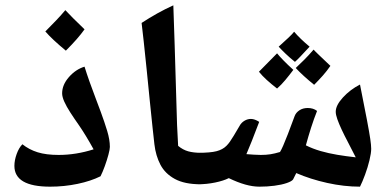

<svg xmlns="http://www.w3.org/2000/svg" viewBox="-20 -700 1463 720"><path d="M168 0Q34 0 34 -78Q34 -99 42.5 -122.5Q51 -146 64 -159Q89 -139 121 -129Q153 -119 200 -119Q265 -119 331 -140Q315 -169 301.5 -191Q288 -213 277 -229Q258 -256 243.5 -278.5Q229 -301 221 -319Q213 -337 213 -350Q213 -382 238.5 -411Q264 -440 297 -450Q305 -424 316 -393Q327 -362 338.5 -332Q350 -302 358 -280Q372 -242 382 -209Q392 -176 392 -149Q392 -140 386.5 -119.5Q381 -99 373 -77Q365 -55 357 -39Q321 -21 271 -10.5Q221 0 168 0ZM227 -510Q176 -552 150 -582Q173 -605 191.5 -624.5Q210 -644 225 -662Q236 -650 254 -632Q272 -614 297 -590Q285 -573 267.5 -553Q250 -533 227 -510Z M732 -9Q672 -9 635.5 -29Q599 -49 581.5 -82.5Q564 -116 559 -159Q557 -178 552 -222.5Q547 -267 541.5 -324Q536 -381 530 -439Q524 -497 519 -544Q514 -591 511 -614Q540 -633 569.5 -649.5Q599 -666 630 -680Q633 -605 635 -530.5Q637 -456 639.5 -381Q642 -306 644 -231L648 -153Q666 -138 686 -132.5Q706 -127 734 -127Q740 -127 740 -119V-17Q740 -9 732 -9Z M953 0Q928 0 899.5 -8Q871 -16 838 -32Q818 -22 786.5 -15.5Q755 -9 723 -9Q715 -9 715 -17V-119Q715 -127 723 -127Q769 -127 792 -133Q815 -139 829 -153Q836 -160 842 -168.5Q848 -177 856.5 -191Q865 -205 879 -229Q885 -240 896.5 -247Q908 -254 921 -254Q935 -254 952 -243Q936 -201 924 -170.5Q912 -140 904 -122Q918 -121 931.5 -120Q945 -119 958 -119Q978 -119 994 -121.5Q1010 -124 1030 -130Q1035 -138 1042 -154Q1049 -170 1059.5 -197Q1070 -224 1085 -265Q1090 -278 1103 -286.5Q1116 -295 1134 -295Q1155 -295 1169 -284Q1157 -254 1146.5 -221Q1136 -188 1127 -155Q1153 -142 1182.5 -133.5Q1212 -125 1245 -119.5Q1278 -114 1314 -110Q1299 -140 1285 -166.5Q1271 -193 1261 -214.5Q1251 -236 1245 -253Q1239 -270 1239 -281Q1239 -305 1266 -334.5Q1293 -364 1330 -383Q1347 -298 1356 -250.5Q1365 -203 1368.5 -179Q1372 -155 1372 -142Q1372 -126 1365.5 -99Q1359 -72 1349 -45Q1339 -18 1330 0Q1270 0 1207 -14Q1144 -28 1091 -51Q1085 -38 1079 -27Q1074 -20 1055 -13.5Q1036 -7 1009 -3.5Q982 0 953 0ZM1019 -368Q997 -385 980 -400.5Q963 -416 951 -431Q968 -448 985 -465.5Q1002 -483 1019 -500Q1027 -490 1042.5 -474Q1058 -458 1080 -438Q1065 -418 1050 -400Q1035 -382 1019 -368ZM1158 -382Q1137 -399 1120 -414.5Q1103 -430 1089 -445Q1104 -459 1121 -476Q1138 -493 1156 -514Q1162 -507 1178 -492Q1194 -477 1219 -453Q1206 -434 1190.5 -416.5Q1175 -399 1158 -382ZM1086 -468Q1065 -485 1050 -499.5Q1035 -514 1025 -525Q1046 -544 1060.5 -557.5Q1075 -571 1083 -581Q1094 -568 1108.5 -554Q1123 -540 1141 -525Q1120 -502 1106 -487.5Q1092 -473 1086 -468Z"/></svg>

Font: Noto Naskh Arabic
Style: Regular
Weight: 400
Designer: Monotype Design Team, David Williams, Mohamad Dakak and Nizar Qandah
Foundry: Monotype Imaging Inc.
Version: Version 2.013